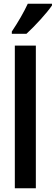

<svg xmlns="http://www.w3.org/2000/svg" viewBox="-20 -1003 297 1023"><path d="M257 -974V-983H128C107 -938 79 -889 43 -835V-823H121C165 -863 231 -935 257 -974ZM171 0V-760H59V0Z"/></svg>

Font: Noto Sans Devanagari ExtraCondensed SemiBold
Style: Regular
Weight: 600
Width: 2
Designer: Jelle Bosma - Monotype Design Team
Foundry: Monotype Imaging Inc.
Version: Version 2.004